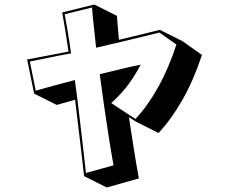

<svg xmlns="http://www.w3.org/2000/svg" viewBox="-20 -700 1040 849"><path d="M352 79Q343 4 333 -83.5Q323 -171 312 -259L231 -236L131 -286L100 -437Q138 -444 184.5 -453Q231 -462 283 -472Q276 -521 269 -564Q262 -607 255 -645L397 -680L497 -630Q499 -605 501 -579Q503 -553 506 -524Q561 -537 608 -548.5Q655 -560 687 -568L787 -518L873 -457Q836 -345 787 -259Q738 -173 681 -112L581 -162L550 -182Q561 -110 572 -40.5Q583 29 594 89L452 129ZM482 31Q472 -24 461.5 -91Q451 -158 440.5 -230.5Q430 -303 421 -372Q472 -384 518.5 -395.5Q565 -407 602 -414Q580 -371 549.5 -329Q519 -287 472 -244L579 -174Q632 -230 679 -314Q726 -398 760 -503L685 -556Q656 -549 611.5 -538Q567 -527 514 -514.5Q461 -502 405 -489Q399 -547 394 -591.5Q389 -636 387 -667L266 -637Q272 -605 279.5 -561Q287 -517 294 -464Q239 -454 191.5 -444Q144 -434 112 -428L138 -299Q172 -309 217 -321Q262 -333 311 -346Q321 -274 329.5 -200.5Q338 -127 346 -59Q354 9 360 65Z"/></svg>

Font: Rampart One
Style: Regular
Weight: 400
Designer: Fontworks Inc.
Foundry: Fontworks Inc.
Version: Version 1.100